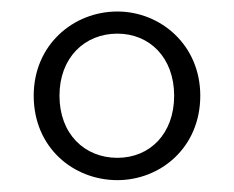

<svg xmlns="http://www.w3.org/2000/svg" viewBox="-20 -779 398 327"><path d="M179.9 -510.2C124 -510.2 81.3 -550.9 81.3 -616C81.3 -680.7 124 -721.7 179.9 -721.7C234.9 -721.7 276.6 -680.7 276.6 -616C276.6 -550.9 234.9 -510.2 179.9 -510.2ZM179.9 -472.2C253.1 -472.2 321.1 -527.5 321.1 -616C321.1 -702.8 253.1 -759.4 179.9 -759.4C105.1 -759.4 37.4 -702.8 37.4 -616C37.4 -527.5 105.1 -472.2 179.9 -472.2Z"/></svg>

Font: Source Han Serif TW VF
Style: Regular
Weight: 250
Designer: Ryoko NISHIZUKA 西塚涼子 (kana & ideographs); Frank Grießhammer (Latin, Greek & Cyrillic); Wenlong ZHANG 张文龙 (bopomofo); San
Foundry: Adobe
Version: Version 2.002;hotconv 1.1.0;makeotfexe 2.6.0